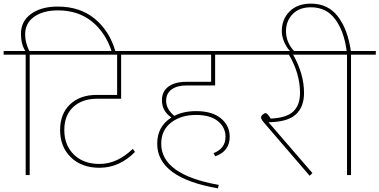

<svg xmlns="http://www.w3.org/2000/svg" viewBox="-32 -961 2083 1054"><path d="M285 -925Q406 -925 487 -859Q568 -793 601 -681L582 -676Q548 -782 472.5 -843Q397 -904 286 -904Q205 -904 155.5 -869Q106 -834 106 -772Q106 -727 129 -681H225V-661H131V0H109V-661H-12V-681H107Q83 -719 83 -775Q83 -845 139 -885Q195 -925 285 -925Z M501 -419Q419 -419 370 -373.5Q321 -328 321 -247Q321 -164 373.5 -112.5Q426 -61 514 -61Q612 -61 697 -144L709 -127Q624 -40 514 -40Q416 -40 357 -97.5Q298 -155 298 -247Q298 -337 353 -388.5Q408 -440 498 -440H611V-661H209V-681H775V-661H633V-419Z M993 -492Q940 -492 910 -470Q880 -448 880 -408Q880 -362 925 -325Q975 -351 1045 -351Q1133 -351 1181 -311Q1229 -271 1229 -210Q1229 -131 1150 -103L1140 -120Q1206 -146 1206 -210Q1206 -262 1164 -296Q1122 -330 1045 -330Q961 -330 907 -288Q853 -246 853 -172Q853 -2 1169 54L1164 73Q831 15 831 -172Q831 -267 909 -316Q857 -351 857 -411Q857 -459 892.5 -485.5Q928 -512 993 -512H1127V-661H751V-681H1311V-661H1149V-492Z M1764 -681V-661H1577Q1637 -555 1637 -451Q1637 -373 1591 -332Q1545 -291 1442 -290L1683 -11L1668 4L1416 -289Q1401 -307 1401 -316Q1401 -324 1410 -332Q1419 -340 1426 -340Q1436 -340 1454 -310Q1542 -314 1578.5 -349.5Q1615 -385 1615 -451Q1615 -557 1554 -661H1287V-681Z M2031 -681V-661H1895V0H1873V-661H1737V-681H1871Q1857 -789 1808.5 -855Q1760 -921 1675 -921Q1611 -921 1574.5 -883.5Q1538 -846 1538 -790Q1538 -728 1583 -680L1566 -675Q1547 -691 1531 -724Q1515 -757 1515 -791Q1515 -855 1557.5 -898Q1600 -941 1675 -941Q1769 -941 1823 -870.5Q1877 -800 1894 -681Z"/></svg>

Font: FiraGO Thin
Style: Regular
Weight: 100
Designer: bBox Type
Foundry: bBox Type GmbH
Version: Version 1.001;PS 001.001;hotconv 1.0.88;makeotf.lib2.5.64775